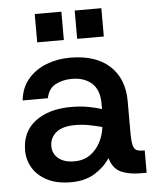

<svg xmlns="http://www.w3.org/2000/svg" viewBox="-52 -747 659 804"><g transform="rotate(-5 277.5 -345.5)"><path d="M214 12Q156 12 115.5 -8.5Q75 -29 54.5 -63Q34 -97 34 -137Q34 -216 91 -259Q148 -302 241 -302Q283 -302 316 -295.5Q349 -289 370 -282V-305Q370 -363 338.5 -391Q307 -419 255 -419Q216 -419 186 -403Q156 -387 148 -347H42Q48 -401 78.5 -436.5Q109 -472 155 -490Q201 -508 255 -508Q363 -508 421.5 -454Q480 -400 480 -305V-175Q480 -137 484.5 -120Q489 -103 499.5 -98.5Q510 -94 528 -94H533V0H509Q459 0 425.5 -15Q392 -30 379 -75Q355 -38 314 -13Q273 12 214 12ZM236 -74Q274 -74 301 -92.5Q328 -111 344.5 -141.5Q361 -172 365 -207Q343 -213 313 -219Q283 -225 252 -225Q199 -225 172 -203Q145 -181 145 -145Q145 -114 169 -94Q193 -74 236 -74ZM292 -584V-703H404V-584ZM124 -584V-703H236V-584Z"/></g></svg>

Font: Host Grotesk Light Medium
Style: Regular
Weight: 500
Version: Version 1.003